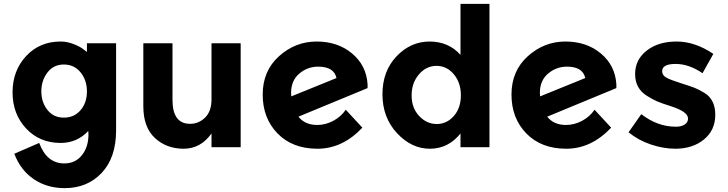

<svg xmlns="http://www.w3.org/2000/svg" viewBox="-20 -762 3767 994"><path d="M313 84Q370 84 404 41.5Q438 -1 438 -66Q438 -75 437 -84Q379 -22 294 -22Q185 -22 115 -97Q45 -172 45 -284Q45 -396 115 -471.5Q185 -547 294 -547Q328 -547 362 -533.5Q396 -520 413 -506L430 -493V-538H581V-87Q581 54 506.5 133Q432 212 315 212Q224 212 155.5 166Q87 120 54 34L183 -22Q222 84 313 84ZM194 -289Q194 -233 225.5 -193Q257 -153 310.5 -153Q364 -153 397 -191.5Q430 -230 430 -288.5Q430 -347 397 -387.5Q364 -428 310.5 -428Q257 -428 225.5 -386.5Q194 -345 194 -289Z M1075 -248V-538H1226V0H1075V-71Q1019 8 930.5 8Q842 8 782 -47.5Q722 -103 722 -212V-538H873V-245Q873 -121 964 -121Q1009 -121 1042 -153.5Q1075 -186 1075 -248Z M1622 -115Q1665 -115 1705.5 -136.5Q1746 -158 1770 -194L1856 -101Q1753 8 1623.5 8Q1494 8 1417 -71Q1340 -150 1340 -272.5Q1340 -395 1424.5 -471Q1509 -547 1619 -547Q1729 -547 1803 -485Q1877 -423 1883 -325V-306L1525 -158Q1559 -115 1622 -115ZM1627 -417Q1572 -417 1529.5 -381Q1487 -345 1487 -281Q1487 -269 1488 -263L1722 -358Q1709 -417 1627 -417Z M2364 -478V-742H2514V0H2364V-71Q2301 8 2205.5 8Q2110 8 2035 -73Q1960 -154 1960 -274Q1960 -394 2033 -470.5Q2106 -547 2204 -547Q2302 -547 2364 -478ZM2111 -268Q2111 -203 2150 -161.5Q2189 -120 2241 -120Q2293 -120 2329.5 -161.5Q2366 -203 2366 -268.5Q2366 -334 2329.5 -377.5Q2293 -421 2240 -421Q2187 -421 2149 -377Q2111 -333 2111 -268Z M2910 -115Q2953 -115 2993.5 -136.5Q3034 -158 3058 -194L3144 -101Q3041 8 2911.5 8Q2782 8 2705 -71Q2628 -150 2628 -272.5Q2628 -395 2712.5 -471Q2797 -547 2907 -547Q3017 -547 3091 -485Q3165 -423 3171 -325V-306L2813 -158Q2847 -115 2910 -115ZM2915 -417Q2860 -417 2817.5 -381Q2775 -345 2775 -281Q2775 -269 2776 -263L3010 -358Q2997 -417 2915 -417Z M3476 8Q3416 8 3351 -13.5Q3286 -35 3234 -77L3300 -171Q3384 -106 3479 -106Q3508 -106 3525 -117.5Q3542 -129 3542 -148Q3542 -167 3518.5 -183Q3495 -199 3450.5 -213Q3406 -227 3382.5 -237Q3359 -247 3329 -266Q3268 -304 3268 -378.5Q3268 -453 3328 -500Q3388 -547 3483 -547Q3578 -547 3673 -483L3617 -383Q3547 -431 3477.5 -431Q3408 -431 3408 -393Q3408 -372 3430 -360Q3452 -348 3503 -332Q3554 -316 3575.5 -307.5Q3597 -299 3627 -281Q3683 -247 3683 -167.5Q3683 -88 3624.5 -40Q3566 8 3476 8Z"/></svg>

Font: Montserrat Alternates
Style: Bold
Weight: 700
Version: Version 2.001